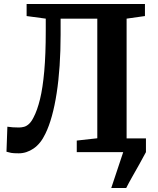

<svg xmlns="http://www.w3.org/2000/svg" viewBox="-20 -763 792 963"><path d="M538 180 598 0 591 -69H712V0Q697 29 678.2 62Q659.5 95 642 126Q624.5 157 613 180ZM74 6Q47 6 36 3.8Q25 1.5 12.5 -2L17 -127.5Q32.5 -125.5 44.2 -124.5Q56 -123.5 75 -123.5Q88 -123.5 100.8 -127Q113.5 -130.5 125.5 -141.5Q137.5 -152.5 148.5 -174.5Q167 -209.5 180.8 -265.8Q194.5 -322 202 -406.2Q209.5 -490.5 209.5 -608V-669.5L113.5 -682.5V-743H707V-682.5L615 -669.5V-68.5L712 -58V0H365V-58L468 -69.5V-669.5H284V-588.5Q284 -506.5 279 -432.8Q274 -359 264.2 -295.8Q254.5 -232.5 240.2 -181Q226 -129.5 207.5 -92Q184 -42.5 148.5 -18.2Q113 6 74 6Z"/></svg>

Font: Merriweather 24pt
Style: Bold
Weight: 700
Designer: Eben Sorkin
Foundry: Eben Sorkin
Version: Version 2.100